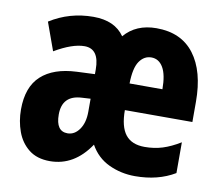

<svg xmlns="http://www.w3.org/2000/svg" viewBox="-67 -640 844 731"><g transform="rotate(10 354.5 -275.0)"><path d="M482 -559Q578 -559 628 -493Q678 -427 678 -309V-231H417Q417 -167 441 -136.5Q465 -106 515 -106Q552 -106 584 -116Q616 -126 652 -148V-29Q587 10 498 10Q444 10 397 -12Q350 -34 324 -81Q263 10 169 10Q119 10 87.5 -15Q56 -40 41.5 -80Q27 -120 27 -165Q27 -252 74.5 -295.5Q122 -339 211 -343L281 -346V-364Q281 -444 224 -444Q177 -444 109 -404L70 -512Q146 -560 238 -560Q321 -560 358 -506Q403 -559 482 -559ZM482 -446Q454 -446 436 -420Q418 -394 417 -334H544Q544 -390 527.5 -418Q511 -446 482 -446ZM247 -249Q172 -245 172 -171Q172 -106 217 -106Q244 -106 262.5 -132Q281 -158 281 -201V-251Z"/></g></svg>

Font: Noto Sans Arabic ExtCond ExtBd
Style: Regular
Weight: 800
Width: 2
Designer: Monotype Design Team, Nadine Chahine, Nizar Qandah and Khaled Hosny
Foundry: Monotype Imaging Inc.
Version: Version 2.012; ttfautohint (v1.8.4.7-5d5b)